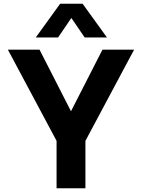

<svg xmlns="http://www.w3.org/2000/svg" viewBox="-20 -1005 758 1025"><path d="M171 -805 301 -985H421L551 -805H432L361 -909L290 -805ZM282 0V-253L22 -740H191L359 -411L527 -740H696L436 -253V0Z"/></svg>

Font: Be Vietnam Pro
Style: Bold
Weight: 700
Designer: Lam Bao, Tony Le, Vietanh Nguyen
Foundry: Yellow Type Foundry
Version: Version 1.002; ttfautohint (v1.8.3)